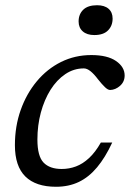

<svg xmlns="http://www.w3.org/2000/svg" viewBox="-20 -704 498 734"><path d="M300.5 -442.5Q262 -442.5 229.5 -420.5Q197 -398.5 173.2 -360.8Q149.5 -323 136.2 -274Q123 -225 123 -170.5Q123 -107 146.5 -82.5Q170 -58 216 -58Q244.5 -58 270.5 -67.8Q296.5 -77.5 320.5 -99.8Q344.5 -122 365.5 -159H409Q382.5 -102 351.2 -64.5Q320 -27 281.5 -8.5Q243 10 194 10Q117 10 77 -29.2Q37 -68.5 37 -149Q37 -221 59 -283.2Q81 -345.5 120.5 -393Q160 -440.5 213.2 -467Q266.5 -493.5 329 -493.5Q390.5 -493.5 423.5 -470.8Q456.5 -448 456.5 -415.5Q456.5 -391.5 439 -376Q421.5 -360.5 401 -360Q392.5 -360 381 -371Q369.5 -382 354.5 -401Q339.5 -421 326 -431.8Q312.5 -442.5 300.5 -442.5ZM340.5 -570Q312.5 -570 296.5 -584Q280.5 -598 280.5 -622Q280.5 -649.5 298.2 -666.8Q316 -684 351 -684Q379.5 -684 395 -670.5Q410.5 -657 410.5 -633Q410.5 -605.5 393 -587.8Q375.5 -570 340.5 -570Z"/></svg>

Font: Newsreader 10pt
Style: Italic
Weight: 400
Italic angle: -17°
Version: Version 1.003